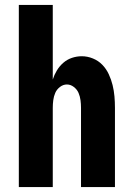

<svg xmlns="http://www.w3.org/2000/svg" viewBox="-20 -755 540 775"><path d="M56 0V-735H193V-434Q199 -453 209.5 -470.5Q220 -488 235.5 -501.5Q251 -515 270.5 -521.5Q290 -528 310 -528Q333 -528 355 -519Q377 -510 393 -493.5Q409 -477 419 -455.5Q429 -434 434.5 -411.5Q440 -389 442 -366Q444 -343 444 -320V0H307V-320Q307 -335 305 -350.5Q303 -366 297 -380Q291 -394 278 -404Q265 -414 250 -414Q235 -414 222 -404Q209 -394 203 -380Q197 -366 195 -350.5Q193 -335 193 -320V0Z"/></svg>

Font: Iosevka Term Curly Heavy
Style: Regular
Weight: 900
Designer: Belleve Invis
Foundry: Belleve Invis
Version: Version 32.3.0